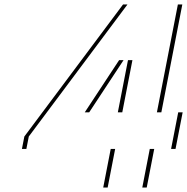

<svg xmlns="http://www.w3.org/2000/svg" viewBox="-20 -845 843 865"><path d="M556.6 -574H516.6L361.9 -339H510.9ZM781.4 -825H534.4L89.7 -230L78.8 -174H478.8L445 0H621L654.8 -174H750.8L782.9 -339H686.9ZM576.6 -574 530.9 -339H381.9L536.6 -574ZM801.4 -825 706.9 -339H802.9L770.8 -174H674.8L641 0H465L498.8 -174H98.8L109.7 -230L554.4 -825Z"/></svg>

Font: Hussar Plate
Style: Obl
Weight: 700
Foundry: Cannot Into Space Fonts
Version: Version 0.798247